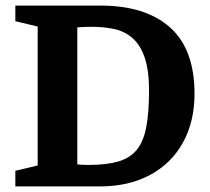

<svg xmlns="http://www.w3.org/2000/svg" viewBox="-20 -668 752 688"><path d="M35 0V-56L115 -75V-573L35 -592V-648H340Q501 -648 589 -570Q677 -492 677 -332Q677 -232 635.5 -157Q594 -82 517.5 -41Q441 0 338 0ZM297 -77Q361 -77 403 -89Q445 -101 469.5 -130.5Q494 -160 504 -212Q514 -264 514 -343Q514 -419 497.5 -464.5Q481 -510 452.5 -533.5Q424 -557 387 -564.5Q350 -572 309 -572Q295 -572 281.5 -571.5Q268 -571 257 -570V-79Q264 -78 275.5 -77.5Q287 -77 297 -77Z"/></svg>

Font: Faustina
Style: Bold
Weight: 700
Designer: Alfonso Garcia
Foundry: http://www.omnibus-type.com
Version: Version 1.200